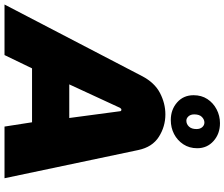

<svg xmlns="http://www.w3.org/2000/svg" viewBox="-133 -903 995 851"><g transform="rotate(90 364.5 -477.5)"><path d="M-41 0 276 -609Q305 -665 351 -689Q397 -713 446 -713Q500 -713 545.5 -684Q591 -655 604 -593L729 0H500L481 -122H242L183 0ZM313 -287H462L432 -512Q432 -515 430 -516.5Q428 -518 425 -518Q423 -518 421 -516.5Q419 -515 417 -512ZM471 -737Q425 -737 393 -765Q361 -793 361 -838Q361 -873 378 -899Q395 -925 423.5 -940Q452 -955 485 -955Q532 -955 564 -926.5Q596 -898 596 -854Q596 -819 578.5 -792.5Q561 -766 533 -751.5Q505 -737 471 -737ZM474 -806Q489 -806 500 -817.5Q511 -829 511 -851Q511 -867 502.5 -876.5Q494 -886 482 -886Q469 -886 457.5 -875Q446 -864 446 -841Q446 -825 454.5 -815.5Q463 -806 474 -806Z"/></g></svg>

Font: MuseoModerno Thin Black
Style: Italic
Weight: 900
Italic angle: -9°
Version: Version 1.003